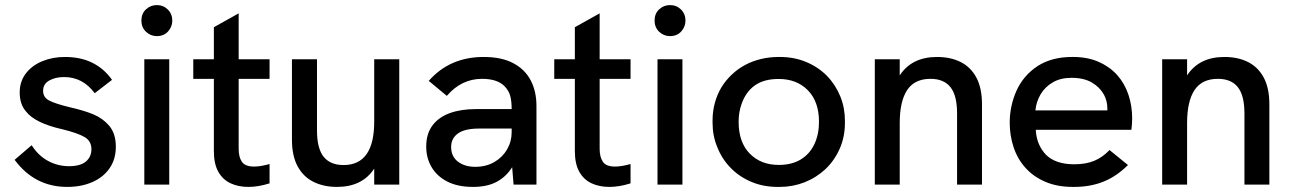

<svg xmlns="http://www.w3.org/2000/svg" viewBox="-20 -726 5075 755"><path d="M244 9Q116.5 9 37.5 -97.5L104.5 -155Q130.5 -114 169 -93.2Q207.5 -72.5 251 -72.5Q296.5 -72.5 318 -91Q339.5 -109.5 339.5 -139Q339.5 -171 313 -186.8Q286.5 -202.5 226 -217.5Q118 -241.5 82 -288Q57.5 -316 57.5 -362.5Q57.5 -405.5 81.5 -437Q105.5 -468.5 146 -485.2Q186.5 -502 235.5 -502Q297.5 -502 343.8 -478.8Q390 -455.5 420.5 -412L352.5 -359.5Q305.5 -423 232 -423Q198 -423 173.8 -409.5Q149.5 -396 149.5 -368.5Q149.5 -343.5 172.8 -331Q196 -318.5 253.5 -304.5Q311 -291.5 347.8 -276Q384.5 -260.5 409 -232Q435.5 -201 435.5 -149Q435.5 -100 411 -64.5Q386.5 -29 343.2 -10Q300 9 244 9Z M645.5 0H547.5V-493H645.5ZM596.5 -584Q572 -584 554 -601.2Q536 -618.5 536 -645Q536 -672.5 554 -689.2Q572 -706 596.5 -706Q622.5 -706 640 -688.5Q657.5 -671 657.5 -645Q657.5 -621 641 -602.5Q624.5 -584 596.5 -584Z M956.5 9Q917.5 9 886.8 -5.2Q856 -19.5 838.5 -50.5Q821 -81.5 821 -132V-416H740V-493H821V-619L918.5 -673.5V-493H1040V-416H918.5V-140.5Q918.5 -108.5 931.2 -89.8Q944 -71 979.5 -71Q1004 -71 1040 -81V-5Q995.5 9 956.5 9Z M1305 9Q1253.5 9 1213.5 -10.5Q1173.5 -30 1150.8 -71.2Q1128 -112.5 1128 -177.5V-493H1226.5V-213Q1226.5 -142.5 1252.5 -109.8Q1278.5 -77 1331 -77Q1452.5 -77 1451.5 -250.5V-493H1550V0H1451.5V-63Q1404.5 9 1305 9Z M1840 9Q1780 9 1739 -12Q1698 -33 1677 -69Q1656 -105 1656 -149.5Q1656 -199.5 1680.2 -232.2Q1704.5 -265 1748.2 -281Q1792 -297 1851 -297H1992Q1992 -327.5 1986.5 -348.5Q1981 -369.5 1963.5 -387.5Q1935 -416 1875.5 -416Q1794.5 -416 1737 -349L1666 -408Q1748.5 -502 1882 -502Q1952.5 -502 1998.5 -477.5Q2044.5 -453 2067 -409.8Q2089.5 -366.5 2089.5 -309.5V0H1999.5L1994 -68.5Q1969.5 -30 1932.2 -10.5Q1895 9 1840 9ZM1848.5 -70Q1891.5 -70 1923.8 -88.8Q1956 -107.5 1974 -138.5Q1992 -169.5 1992 -206V-220.5H1864.5Q1807.5 -220.5 1780.8 -201.2Q1754 -182 1754 -148Q1754 -110.5 1781 -90.2Q1808 -70 1848.5 -70Z M2376 9Q2337 9 2306.2 -5.2Q2275.5 -19.5 2258 -50.5Q2240.5 -81.5 2240.5 -132V-416H2159.5V-493H2240.5V-619L2338 -673.5V-493H2459.5V-416H2338V-140.5Q2338 -108.5 2350.8 -89.8Q2363.5 -71 2399 -71Q2423.5 -71 2459.5 -81V-5Q2415 9 2376 9Z M2663.5 0H2565.5V-493H2663.5ZM2614.5 -584Q2590 -584 2572 -601.2Q2554 -618.5 2554 -645Q2554 -672.5 2572 -689.2Q2590 -706 2614.5 -706Q2640.5 -706 2658 -688.5Q2675.5 -671 2675.5 -645Q2675.5 -621 2659 -602.5Q2642.5 -584 2614.5 -584Z M3046 9H3038Q2982 9 2935.5 -10.5Q2887.5 -30.5 2853.5 -65.5Q2819 -100.5 2800.5 -147.5Q2782 -192 2782 -243V-252.5Q2782 -288 2790.5 -319.5Q2799.5 -353.5 2816.5 -382Q2833.5 -410 2857.5 -432.5Q2881 -455 2910 -470.5Q2939 -486 2972.5 -494Q3006 -502 3042 -502H3046Q3103 -502 3149.5 -482.5Q3197.5 -462.5 3231.5 -428Q3265.5 -393 3284.5 -346.5Q3302.5 -302 3302.5 -251V-243Q3302.5 -188.5 3282.5 -142.5Q3262 -95.5 3226.5 -61.5Q3191 -28 3143.5 -9Q3097 9 3046 9ZM3042 -77.5Q3094.5 -77.5 3129.8 -99.5Q3165 -121.5 3182.8 -160Q3200.5 -198.5 3200.5 -247Q3200.5 -326.5 3156.8 -371Q3113 -415.5 3042 -415.5Q2983.5 -415.5 2947.8 -389.8Q2912 -364 2895.5 -315.5Q2884.5 -284 2884.5 -247Q2884.5 -166.5 2928.2 -122Q2972 -77.5 3042 -77.5Z M3841.5 0H3743.5V-280Q3743.5 -350.5 3717.5 -383.2Q3691.5 -416 3639 -416Q3576.5 -416 3547.2 -371.8Q3518 -327.5 3518 -242.5V0H3420V-493H3518V-429.5Q3565.5 -502 3664.5 -502Q3718.5 -502 3758.2 -481.8Q3798 -461.5 3819.8 -420.2Q3841.5 -379 3841.5 -315.5Z M4203.5 9H4199Q4138 9 4092 -10.5Q4044.5 -30.5 4013 -65.5Q3981.5 -100 3966 -146.5Q3950.5 -192.5 3950.5 -243.5Q3950.5 -309 3977 -369Q4004 -429 4060.5 -466.5Q4116.5 -502 4195 -502H4199.5Q4256.5 -502 4299.5 -483Q4344 -463.5 4373.5 -430.5Q4403 -397 4417.5 -353Q4432 -309.5 4432 -260.5Q4432 -239.5 4429 -215.5H4053Q4056 -156 4093.5 -117Q4131.5 -80 4204 -80Q4250 -80 4282.5 -93.5Q4315.5 -107 4343 -136L4415.5 -77Q4369.5 -31.5 4318.5 -11.5Q4267.5 9 4203.5 9ZM4334.5 -292V-299Q4334.5 -329 4320.5 -355H4320Q4304.5 -383.5 4273 -401.8Q4241.5 -420 4193.5 -420Q4150.5 -420 4120 -402.2Q4089.5 -384.5 4072.2 -355.5Q4055 -326.5 4051.5 -292Z M4971.5 0H4873.5V-280Q4873.5 -350.5 4847.5 -383.2Q4821.5 -416 4769 -416Q4706.5 -416 4677.2 -371.8Q4648 -327.5 4648 -242.5V0H4550V-493H4648V-429.5Q4695.5 -502 4794.5 -502Q4848.5 -502 4888.2 -481.8Q4928 -461.5 4949.8 -420.2Q4971.5 -379 4971.5 -315.5Z"/></svg>

Font: Acari Sans Neue SemiBold
Style: Regular
Weight: 600
Designer: Alfredo Marco Pradil (font), Cristiano Sobral (main changes)
Foundry: Hanken Design Co. (font), Cristiano Sobral (main changes)
Version: Version 2.459;March 19, 2022;FontCreator 14.0.0.2808 64-bit;